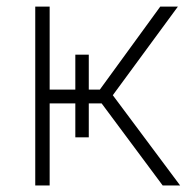

<svg xmlns="http://www.w3.org/2000/svg" viewBox="-20 -565 593 585"><path d="M87.4 0V-544.9H131.3V-292H284.2L468.3 -544.9H522L323.7 -274.9L528.8 0H475.6L289.6 -250H131.3V0ZM209.5 -398.4H250.5V-146.5H209.5Z"/></svg>

Font: Inter 16pt ExtraLight
Style: Regular
Weight: 250
Version: Version 4.001;git-66647c0bb